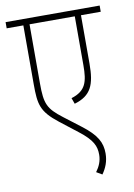

<svg xmlns="http://www.w3.org/2000/svg" viewBox="-80 -674 555 794"><g transform="rotate(-10 197.5 -277.0)"><path d="M395 -596V-622H0V-596H70V-349C70 -263 76 -233 146 -178L218 -122C275 -78 286 -51 286 -15C286 11 276 34 261 54L285 68C302 44 313 17 313 -16C313 -61 296 -95 234 -142L166 -194C106 -240 96 -261 96 -348V-596H286V-391C286 -321 276 -284 214 -265L223 -240C294 -261 312 -304 312 -393V-596Z"/></g></svg>

Font: Noto Sans Devanagari ExtraCondensed Thin
Style: Regular
Weight: 100
Width: 2
Designer: Jelle Bosma - Monotype Design Team
Foundry: Monotype Imaging Inc.
Version: Version 2.004